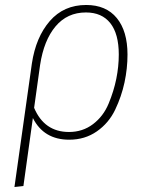

<svg xmlns="http://www.w3.org/2000/svg" viewBox="-20 -551 601 771"><path d="M326 -531Q406 -531 449 -478.5Q492 -426 492 -332Q492 -276 480 -220Q468 -164 442.5 -110.5Q417 -57 369 -23.5Q321 10 258 10Q156 10 112 -77L74 196L38 200L108 -296Q124 -402 180 -466.5Q236 -531 326 -531ZM257 -21Q312 -21 353.5 -52.5Q395 -84 416 -134.5Q437 -185 447 -234.5Q457 -284 457 -332Q457 -415 423 -458Q389 -501 325 -501Q250 -501 203 -445Q156 -389 141 -290L117 -118Q158 -21 257 -21Z"/></svg>

Font: Fira Sans UltraLight
Style: Italic
Weight: 200
Italic angle: -8°
Designer: Carrois Corporate & Edenspiekermann AG
Foundry: Carrois Corporate GbR & Edenspiekermann AG
Version: Version 4.203;PS 004.203;hotconv 1.0.88;makeotf.lib2.5.64775